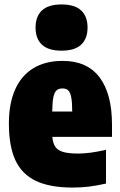

<svg xmlns="http://www.w3.org/2000/svg" viewBox="-20 -833 539 864"><path d="M484 -217H215.5Q218 -188 229.2 -172Q240.5 -156 264.8 -149Q289 -142 332 -142Q385.5 -142 457 -159V-7Q415 2.5 380 6.8Q345 11 307 11Q204.5 11 141.5 -19Q78.5 -49 49.2 -112.2Q20 -175.5 20 -278Q20 -366.5 47.8 -429.5Q75.5 -492.5 129.8 -525.8Q184 -559 262 -559Q372 -559 428 -485Q484 -411 484 -272ZM215 -331H305Q305 -373 300.5 -395.5Q296 -418 286.8 -426.5Q277.5 -435 261 -435Q244 -435 234.5 -426.5Q225 -418 220.2 -395.5Q215.5 -373 215 -331ZM140 -709Q140 -759 168.8 -786Q197.5 -813 257 -813Q316.5 -813 345.2 -786Q374 -759 374 -709Q374 -659 345.2 -632Q316.5 -605 257 -605Q197.5 -605 168.8 -632Q140 -659 140 -709Z"/></svg>

Font: Encode Sans Condensed Black
Style: Regular
Weight: 900
Width: 3
Designer: Multiple Designers
Foundry: Impallari Type
Version: Version 2.000